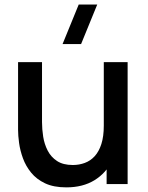

<svg xmlns="http://www.w3.org/2000/svg" viewBox="-20 -815 655 850"><path d="M339 -620H257L328.5 -795H410.5ZM273.5 14.5Q217.5 14.5 179.5 -3.5Q141.5 -21.5 117.8 -50.8Q94 -80 81.5 -114.5Q69 -149 64.5 -182Q60 -215 60 -240V-540H166V-274.5Q166 -243 171.2 -209.8Q176.5 -176.5 191.2 -148Q206 -119.5 232.8 -102Q259.5 -84.5 302.5 -84.5Q330.5 -84.5 355.5 -93.8Q380.5 -103 399.2 -123.5Q418 -144 428.8 -177.5Q439.5 -211 439.5 -259L504.5 -234.5Q504.5 -161 477 -104.8Q449.5 -48.5 398 -17Q346.5 14.5 273.5 14.5ZM452 0V-156H439.5V-540H545V0Z"/></svg>

Font: Manrope ExtraLight SemiBold
Style: Regular
Weight: 600
Version: Version 4.504